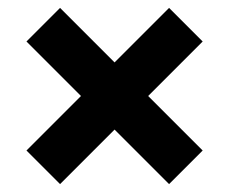

<svg xmlns="http://www.w3.org/2000/svg" viewBox="-20 -572 580 486"><path d="M132 -106 47 -191 185 -329 47 -467 132 -552 270 -414 408 -552 493 -467 355 -329 493 -191 408 -106 270 -244Z"/></svg>

Font: Mada Black
Style: Regular
Weight: 900
Designer: Khaled Hosny
Version: Version 1.5